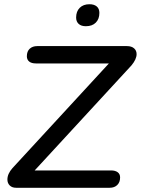

<svg xmlns="http://www.w3.org/2000/svg" viewBox="-20 -888 666 908"><path d="M15 -39Q15 -66 39 -93L495 -588H150Q129 -588 118 -597Q107 -606 107 -622Q107 -645 120.5 -657.5Q134 -670 156 -670H580Q602 -670 614 -659.5Q626 -649 626 -632Q626 -608 602 -579L144 -82H505Q525 -82 536.5 -73.5Q548 -65 548 -49Q548 -26 534.5 -13Q521 0 499 0H56Q37 0 26 -11Q15 -22 15 -39ZM340 -805Q340 -834 357 -851Q374 -868 403 -868Q425 -868 437.5 -857.5Q450 -847 450 -827Q450 -798 433 -781Q416 -764 386 -764Q364 -764 352 -775Q340 -786 340 -805Z"/></svg>

Font: SN Pro
Style: Italic
Weight: 400
Italic angle: -9°
Designer: Tobias Whetton
Foundry: Supernotes
Version: Version 1.003